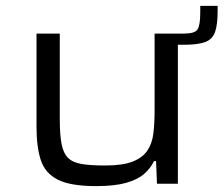

<svg xmlns="http://www.w3.org/2000/svg" viewBox="-20 -624 759 652"><path d="M307 8Q219 8 176 -14Q133 -36 118.5 -80.5Q104 -125 104 -193V-510H183V-219Q183 -167 189 -135.5Q195 -104 211 -88Q227 -72 257.5 -67Q288 -62 337 -62Q397 -62 431 -75.5Q465 -89 481 -113.5Q497 -138 501 -172Q505 -206 505 -248V-510H606Q642 -510 651 -524.5Q660 -539 660 -581V-604H719V-586Q719 -541 710.5 -516Q702 -491 677.5 -481.5Q653 -472 606 -472H584V0H513L510 -77H503Q491 -52 469 -33Q447 -14 408 -3Q369 8 307 8Z"/></svg>

Font: Saira Expanded
Style: Regular
Weight: 400
Width: 7
Designer: Hector Gatti with collaboration of the Omnibus-Type team
Foundry: Omnibus-Type
Version: Version 1.100; ttfautohint (v1.8.3)